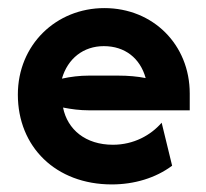

<svg xmlns="http://www.w3.org/2000/svg" viewBox="-20 -451 519 484"><path d="M261.8 13.9C318.1 13.9 372.2 -2.1 413.9 -33.3L387.5 -141.7C360.4 -110.4 317.4 -86.1 264.6 -86.1C195.8 -86.1 150 -124.3 138.9 -179.9C160.4 -175.7 181.2 -172.9 204.2 -172.9H458.3V-215.3C458.3 -338.2 366 -430.6 243.1 -430.6C121.5 -430.6 25 -338.2 25 -212.5C25 -80.6 120.8 13.9 261.8 13.9ZM136.1 -252.8C150.7 -303.5 190.3 -334.7 241.7 -334.7C295.1 -334.7 333.3 -304.2 347.2 -254.2C326.4 -258.3 303.5 -260.4 277.8 -260.4H204.2C180.6 -260.4 158.3 -257.6 136.1 -252.8Z"/></svg>

Font: Afacad
Style: Bold
Weight: 700
Designer: Kristian Moeller
Foundry: Dicotype
Version: Version 1.000